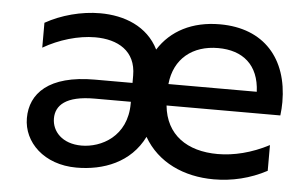

<svg xmlns="http://www.w3.org/2000/svg" viewBox="-43 -600 1060 669"><g transform="rotate(5 486.5 -265.5)"><path d="M246 6C340 6 434 -29 480 -122C529 -37 621 5 726 5C790 5 853 -10 911 -41V-131C850 -99 788 -84 732 -84C625 -84 550 -135 540 -237H938C940 -253 941 -269 941 -284C941 -435 856 -535 701 -535C604 -535 530 -496 487 -428C448 -506 367 -537 282 -537C216 -537 146 -518 91 -487V-400C146 -432 213 -452 272 -452C351 -452 415 -417 415 -331V-305H283C122 -305 59 -237 59 -151C59 -67 132 6 246 6ZM153 -158C153 -204 188 -239 288 -239H415V-233C415 -117 325 -72 257 -72C189 -72 153 -113 153 -158ZM849 -312H540C549 -402 613 -452 702 -452C788 -452 845 -406 849 -312Z"/></g></svg>

Font: Chess Sans Medium
Style: Regular
Weight: 500
Designer: Wolf Bōese
Foundry: Wolf Bōese
Version: Version 7.223;Glyphs 3.3 (3306)